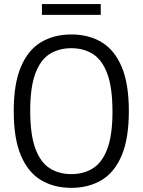

<svg xmlns="http://www.w3.org/2000/svg" viewBox="-20 -920 706 950"><path d="M333 9.5Q247 9.5 183 -28.8Q119 -67 83.5 -150.5Q48 -234 48 -370Q48 -506 83.5 -589.5Q119 -673 183 -711.2Q247 -749.5 333 -749.5Q419 -749.5 482.8 -711.2Q546.5 -673 582 -589.5Q617.5 -506 617.5 -370Q617.5 -234 582 -150.5Q546.5 -67 482.5 -28.8Q418.5 9.5 333 9.5ZM333 -58.5Q394.5 -58.5 440.2 -87.5Q486 -116.5 511.2 -184Q536.5 -251.5 536.5 -367.5Q536.5 -486 511.2 -554.5Q486 -623 440.2 -652.2Q394.5 -681.5 333 -681.5Q271.5 -681.5 225.8 -652.8Q180 -624 154.8 -556.2Q129.5 -488.5 129.5 -372.5Q129.5 -254 154.8 -185.5Q180 -117 225.5 -87.8Q271 -58.5 333 -58.5ZM187.5 -846.5V-900H478.5V-846.5Z"/></svg>

Font: Encode Sans SC SemiCondensed
Style: Regular
Weight: 400
Width: 4
Designer: Multiple Designers
Foundry: Impallari Type
Version: Version 3.002